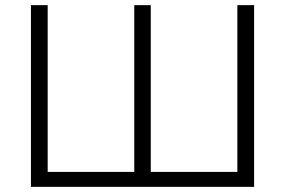

<svg xmlns="http://www.w3.org/2000/svg" viewBox="-20 -725 1106 745"><path d="M100 0V-705H165V-58H501V-705H565V-58H901V-705H966V0Z"/></svg>

Font: Nunito Sans 10pt Light
Style: Regular
Weight: 300
Designer: Vernon Adams
Foundry: Vernon Adams
Version: Version 3.101;gftools[0.9.27]